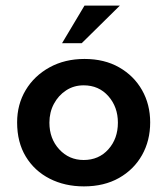

<svg xmlns="http://www.w3.org/2000/svg" viewBox="-20 -653 596 684"><path d="M41 -217Q41 -281 71.5 -332Q102 -383 156.5 -413Q211 -443 281 -443Q352 -443 404.5 -413Q457 -383 486 -332Q515 -281 515 -217Q515 -152 486 -100.5Q457 -49 404 -19Q351 11 279 11Q211 11 157 -16.5Q103 -44 72 -95Q41 -146 41 -217ZM156 -216Q156 -159 191 -121Q226 -83 278 -83Q332 -83 366 -121Q400 -159 400 -216Q400 -272 366 -310.5Q332 -349 278 -349Q243 -349 215.5 -331Q188 -313 172 -283Q156 -253 156 -216ZM407 -633 271 -499H201L281 -633Z"/></svg>

Font: Reem Kufi Medium
Style: Regular
Weight: 500
Designer: Khaled Hosny
Version: Version 1.001